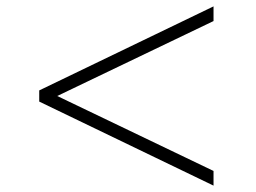

<svg xmlns="http://www.w3.org/2000/svg" viewBox="-20 -717 804 602"><path d="M649.5 -135V-181L159.5 -416L649.5 -651V-697L103 -433.5V-398.5Z"/></svg>

Font: Spartan Light
Style: Regular
Weight: 300
Designer: Matt Bailey, Mirko Velimirovic
Foundry: Matt Bailey
Version: Version 1.003; ttfautohint (v1.8.3)